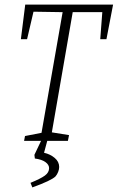

<svg xmlns="http://www.w3.org/2000/svg" viewBox="-20 -614 513 837"><path d="M444 -443H417L426 -561H297L206 -37L281 -25L276 0H186L172 52Q199 58 218.5 74.5Q238 91 238 114Q238 124 233.5 135.5Q229 147 222 155Q204 173 121 203L113 183Q157 165 175.5 151.5Q194 138 194 119Q194 104 178 92.5Q162 81 132 77L130 61L159 0H85L89 -21L161 -35L253 -561L126 -563L98 -443H71L90 -594H473Z"/></svg>

Font: Grenze ExtraLight
Style: Italic
Weight: 275
Italic angle: -10°
Designer: Renata Polastri
Foundry: Omnibus-Type
Version: Version 1.002; ttfautohint (v1.8)